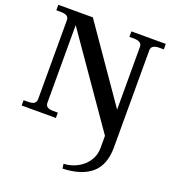

<svg xmlns="http://www.w3.org/2000/svg" viewBox="-172 -829 1124 1254"><g transform="rotate(20 389.5 -202.0)"><path d="M403 264Q453 262 497 239Q541 216 568 175.5Q595 135 595 86V0L168 -614V-75Q168 -55 181.5 -46Q195 -37 223 -37H254V0H16V-37H46Q78 -37 90.5 -47Q103 -57 103 -78V-624Q103 -644 89 -653Q75 -662 46 -662H16V-700H256L611 -188V-624Q611 -662 555 -662H524V-700H763V-662H732Q676 -662 676 -624V51Q676 172 608 231.5Q540 291 408 296Z"/></g></svg>

Font: Taviraj DemiBold
Style: Regular
Weight: 600
Designer: Katatrad Team
Foundry: CadsonDemak
Version: Version 1.030